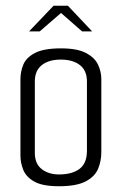

<svg xmlns="http://www.w3.org/2000/svg" viewBox="-20 -643 423 667"><path d="M185 4Q128 4 99.5 -12Q71 -28 61 -52.5Q51 -77 51 -103V-368Q51 -394 61 -418.5Q71 -443 101.5 -459Q132 -475 192 -475Q248 -475 278.5 -459Q309 -443 320.5 -418.5Q332 -394 332 -368V-115Q332 -83 320.5 -56Q309 -29 277 -12.5Q245 4 185 4ZM185 -37Q231 -37 256.5 -56.5Q282 -76 282 -119V-360Q282 -398 257.5 -417Q233 -436 191 -436Q150 -436 125.5 -417Q101 -398 101 -360V-112Q101 -74 125 -55.5Q149 -37 185 -37ZM81 -534 166 -623H216L300 -534H265L192 -598L118 -534Z"/></svg>

Font: Smooch Sans
Style: Regular
Weight: 400
Designer: Robert E. Leuschke
Foundry: Robert E. Leuschke
Version: Version 1.010; ttfautohint (v1.8.3)